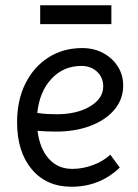

<svg xmlns="http://www.w3.org/2000/svg" viewBox="-20 -697 524 731"><path d="M252 14Q157 14 101 -52.5Q45 -119 45 -232Q45 -315 76.5 -378.5Q108 -442 164 -478Q220 -514 293 -514Q338 -514 373 -495Q408 -476 428.5 -444Q449 -412 449 -371Q449 -320 416.5 -280.5Q384 -241 326 -218.5Q268 -196 193 -196Q158 -196 123 -199Q131 -132 165.5 -93Q200 -54 255 -54Q295 -54 334 -68.5Q373 -83 400 -108L436 -59Q360 14 252 14ZM195 -262Q273 -262 323 -292Q373 -322 373 -368Q373 -402 349.5 -424Q326 -446 290 -446Q221 -446 175.5 -396.5Q130 -347 122 -267Q142 -264 160 -263Q178 -262 195 -262ZM133 -605V-677H404V-605Z"/></svg>

Font: Imprima
Style: Regular
Weight: 400
Designer: Eduardo Tunni
Foundry: Eduardo Tunni
Version: Version 1.002; ttfautohint (v1.8.4.7-5d5b);gftools[0.9.23]